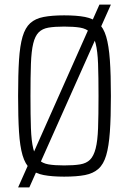

<svg xmlns="http://www.w3.org/2000/svg" viewBox="-20 -763 563 838"><path d="M59 55 414 -743H464L108 55ZM260 8Q207 8 170.5 1Q134 -6 112 -26Q90 -46 78.5 -85Q67 -124 63 -187Q59 -250 59 -344Q59 -438 63 -501Q67 -564 78.5 -603Q90 -642 112 -662Q134 -682 170.5 -689Q207 -696 260 -696Q315 -696 351 -689Q387 -682 409.5 -662Q432 -642 443.5 -603Q455 -564 459.5 -501Q464 -438 464 -344Q464 -250 459.5 -187Q455 -124 443.5 -85Q432 -46 409.5 -26Q387 -6 351 1Q315 8 260 8ZM260 -41Q302 -41 329.5 -45.5Q357 -50 373 -66Q389 -82 397.5 -115Q406 -148 408 -203.5Q410 -259 410 -344Q410 -429 408 -484.5Q406 -540 397.5 -573Q389 -606 373 -622Q357 -638 329.5 -642.5Q302 -647 260 -647Q219 -647 192 -642.5Q165 -638 149 -622Q133 -606 125 -573Q117 -540 115 -484.5Q113 -429 113 -344Q113 -259 115 -203.5Q117 -148 125 -115Q133 -82 149 -66Q165 -50 192 -45.5Q219 -41 260 -41Z"/></svg>

Font: Saira Condensed Light
Style: Regular
Weight: 300
Width: 3
Designer: Hector Gatti with collaboration of the Omnibus-Type team
Foundry: Omnibus-Type
Version: Version 1.101